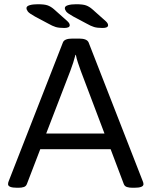

<svg xmlns="http://www.w3.org/2000/svg" viewBox="-20 -884 714 906"><path d="M61 2Q18 2 18 -15Q18 -22 21 -29L277 -684Q284 -702 322 -702H353Q390 -702 398 -684L654 -28Q657 -21 657 -15Q657 2 614 2H605Q590 2 579 -1.5Q568 -5 564 -16L502 -180H170L107 -16Q103 -5 92.5 -1.5Q82 2 67 2ZM312 -550 198 -254H473L361 -550Q355 -567 348 -587.5Q341 -608 338 -625H336Q332 -609 325.5 -588.5Q319 -568 312 -550ZM283 -752Q258 -752 243 -756.5Q228 -761 207 -773L145 -806Q118 -821 111.5 -829.5Q105 -838 105 -846Q105 -855 120 -859.5Q135 -864 158 -864Q190 -864 205 -858.5Q220 -853 234 -841L298 -784Q309 -774 309 -765Q309 -752 283 -752ZM464 -752Q439 -752 424 -756.5Q409 -761 388 -773L326 -806Q299 -821 292.5 -829.5Q286 -838 286 -846Q286 -855 301 -859.5Q316 -864 339 -864Q371 -864 386 -858.5Q401 -853 415 -841L479 -784Q490 -774 490 -765Q490 -752 464 -752Z"/></svg>

Font: Asap Semi Expanded
Style: Regular
Weight: 400
Width: 6
Designer: Pablo Cosgaya
Foundry: Omnibus-Type
Version: Version 3.001; ttfautohint (v1.8.4.7-5d5b)